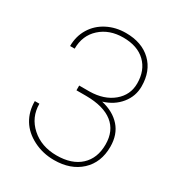

<svg xmlns="http://www.w3.org/2000/svg" viewBox="-173 -836 893 960"><g transform="rotate(30 273.5 -356.0)"><path d="M203.6 -376H263.2Q346.7 -377.4 398.2 -420.4Q449.7 -463.4 449.7 -529.8Q449.7 -605.5 403.6 -649.9Q357.4 -694.3 275.4 -694.3Q195.3 -694.3 143.6 -647.5Q91.8 -600.6 91.8 -524.4H65.4Q65.4 -581.1 92.8 -626Q120.1 -670.9 168.5 -695.8Q216.8 -720.7 275.4 -720.7Q367.7 -720.7 421.9 -668.7Q476.1 -616.7 476.1 -527.8Q476.1 -471.2 440.2 -426.8Q404.3 -382.3 343.3 -363.8Q413.1 -347.7 452.4 -303.2Q491.7 -258.8 491.7 -188.5Q491.7 -97.7 433.6 -43.9Q375.5 9.8 279.8 9.8Q215.3 9.8 160.6 -18.1Q106 -45.9 78.1 -91.8Q50.3 -137.7 50.3 -197.8H76.7Q76.7 -119.6 134.3 -68.1Q191.9 -16.6 279.8 -16.6Q367.2 -16.6 416.3 -61.8Q465.3 -106.9 465.3 -186.5Q465.3 -265.1 412.8 -306.6Q360.4 -348.1 259.3 -348.6H203.6Z"/></g></svg>

Font: RobotoDraft Thin
Style: Regular
Weight: 250
Version: Version 2.001153; 2014